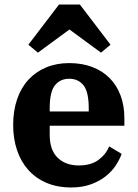

<svg xmlns="http://www.w3.org/2000/svg" viewBox="-20 -814 606 846"><path d="M294 12Q232 12 184.5 -8.5Q137 -29 104.5 -65.5Q72 -102 55 -152.5Q38 -203 38 -263Q38 -326 55.5 -377Q73 -428 105.5 -463Q138 -498 183.5 -517Q229 -536 285 -536Q341 -536 386 -519Q431 -502 462.5 -470.5Q494 -439 511 -394Q528 -349 528 -294V-260H199V-220Q199 -153 234 -119Q269 -85 327 -85Q381 -85 414 -109.5Q447 -134 461 -169L516 -136Q507 -111 490 -85Q473 -59 446 -37.5Q419 -16 381 -2Q343 12 294 12ZM199 -323H371V-337Q371 -409 348 -438Q325 -467 285 -467Q245 -467 222 -438Q199 -409 199 -337ZM105 -617 240 -794H332L467 -617L425 -582L286 -684L147 -582Z"/></svg>

Font: IBM Plex Serif
Style: Bold
Weight: 700
Designer: Mike Abbink, Paul van der Laan, Pieter van Rosmalen
Foundry: Bold Monday
Version: Version 2.008